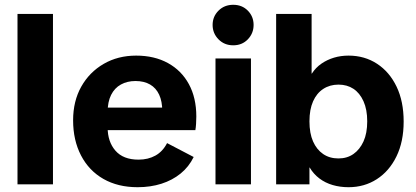

<svg xmlns="http://www.w3.org/2000/svg" viewBox="-20 -769 1736 801"><path d="M53 0V-711H201V0Z M554 12Q472 12 411.5 -22.5Q351 -57 318 -120.5Q285 -184 285 -267Q285 -347 319 -407.5Q353 -468 412.5 -502.5Q472 -537 548 -537Q624 -537 680.5 -506Q737 -475 768 -418Q799 -361 799 -283Q799 -269 798 -252.5Q797 -236 795 -226H355V-320H700L657 -305Q657 -346 644 -374Q631 -402 606 -416.5Q581 -431 545 -431Q511 -431 484.5 -416.5Q458 -402 443.5 -373Q429 -344 429 -301V-238Q429 -178 461.5 -140.5Q494 -103 558 -103Q598 -103 628.5 -120Q659 -137 677 -172L788 -114Q768 -73 733.5 -45Q699 -17 653.5 -2.5Q608 12 554 12Z M879 0V-525H1027V0ZM953 -580Q916 -580 891.5 -605Q867 -630 867 -665Q867 -700 891.5 -724.5Q916 -749 953 -749Q990 -749 1014 -724.5Q1038 -700 1038 -665Q1038 -630 1014 -605Q990 -580 953 -580Z M1392 -108Q1428 -108 1454.5 -126.5Q1481 -145 1496.5 -179Q1512 -213 1512 -263Q1512 -312 1496.5 -346.5Q1481 -381 1454.5 -398.5Q1428 -416 1392 -416Q1356 -416 1328.5 -398Q1301 -380 1286 -346Q1271 -312 1271 -263Q1271 -213 1286 -179Q1301 -145 1328 -126.5Q1355 -108 1392 -108ZM1132 0V-711H1280V-462H1281Q1297 -487 1321 -503.5Q1345 -520 1373.5 -528.5Q1402 -537 1434 -537Q1501 -537 1553 -503Q1605 -469 1634.5 -407.5Q1664 -346 1664 -262Q1664 -178 1634 -116.5Q1604 -55 1552 -21.5Q1500 12 1434 12Q1399 12 1368 3Q1337 -6 1312.5 -24.5Q1288 -43 1272 -70H1271V0Z"/></svg>

Font: TikTok Sans 24pt
Style: Bold
Weight: 700
Version: Version 4.000